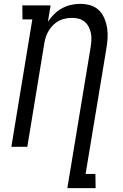

<svg xmlns="http://www.w3.org/2000/svg" viewBox="-20 -763 640 998"><path d="M330 215 451 -517Q454 -536 455 -554.5Q456 -573 452.5 -590.5Q449 -608 441 -623.5Q433 -639 420 -650Q407 -661 390 -665.5Q373 -670 354 -670Q337 -670 319.5 -666.5Q302 -663 286.5 -655Q271 -647 258 -634.5Q245 -622 235.5 -607Q226 -592 220 -575.5Q214 -559 211 -542L122 0H39L148 -662H97L96 -735H243L229 -650Q243 -671 261.5 -689.5Q280 -708 302.5 -720Q325 -732 349 -737.5Q373 -743 397 -743Q425 -743 451 -735Q477 -727 495 -709Q513 -691 523 -666.5Q533 -642 537 -615.5Q541 -589 539 -561Q537 -533 532 -505L425 141H476L477 215Z"/></svg>

Font: Iosevka Etoile
Style: Italic
Weight: 400
Italic angle: -9°
Designer: Belleve Invis
Foundry: Belleve Invis
Version: Version 22.1.2; ttfautohint (v1.8.4)